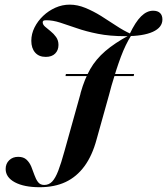

<svg xmlns="http://www.w3.org/2000/svg" viewBox="-20 -602 709 815"><path d="M321 -201.6 322.6 -208.9Q338.7 -266.1 362.9 -308.5Q387.1 -350.8 427 -385.1Q466.9 -419.4 528.2 -452.4L537.1 -451.6Q512.9 -413.7 493.1 -360.9Q473.4 -308.1 453.2 -237.9L443.5 -201.6ZM258.1 -279 259.7 -287.9H549.2L547.6 -279ZM174.2 -360.5Q145.2 -360.5 129 -379Q112.9 -397.6 112.9 -429Q112.9 -458.1 126.6 -485.5Q140.3 -512.9 163.3 -534.7Q186.3 -556.5 215.3 -569.4Q244.4 -582.3 275.8 -582.3Q308.9 -582.3 342.3 -568.5Q375.8 -554.8 408.9 -534.3Q441.9 -513.7 473.4 -492.7Q504.8 -471.8 535.5 -458.1L529.8 -456.5Q554.8 -508.9 579 -532.7Q603.2 -556.5 629.8 -556.5Q649.2 -556.5 659.3 -546.8Q669.4 -537.1 669.4 -519.4Q669.4 -485.5 628.6 -466.9Q587.9 -448.4 511.3 -448.4Q446 -448.4 395.6 -458.5Q345.2 -468.5 306 -482.3Q266.9 -496 235.5 -506Q204 -516.1 176.6 -516.1Q167.7 -516.1 164.5 -514.1Q161.3 -512.1 161.3 -507.3Q161.3 -497.6 171.4 -488.7Q181.5 -479.8 194.8 -469.4Q208.1 -458.9 218.1 -444.8Q228.2 -430.6 228.2 -411.3Q228.2 -388.7 214.1 -374.6Q200 -360.5 174.2 -360.5ZM148.4 192.7Q82.3 192.7 43.1 171.8Q4 150.8 4 115.3Q4 92.7 19 78.2Q33.9 63.7 57.3 63.7Q79.8 63.7 92.7 75.8Q105.6 87.9 112.9 105.6Q120.2 123.4 126.2 141.1Q132.3 158.9 141.5 171Q150.8 183.1 167.7 183.1Q187.9 183.1 201.6 168.5Q215.3 154 227.4 122.6Q239.5 91.1 253.2 41.1L321 -201.6H443.5L390.3 -11.3Q371.8 58.1 338.7 103.2Q305.6 148.4 258.5 170.6Q211.3 192.7 148.4 192.7Z"/></svg>

Font: Playfair 144pt
Style: Bold Italic
Weight: 700
Italic angle: -15.6°
Designer: Claus Eggers Sørensen
Foundry: Claus Eggers Sørensen
Version: Version 2.203